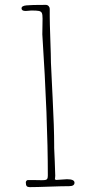

<svg xmlns="http://www.w3.org/2000/svg" viewBox="-20 -767 401 784"><path d="M181.6 -4.9Q128.4 -2.9 101.1 -2.9Q92.8 -2.9 89.1 -7.1Q85.4 -11.2 85.4 -22.5Q85.4 -25.4 87.9 -28.6Q90.3 -31.7 93.3 -31.7H121.6L150.4 -31.2Q161.6 -31.2 166.5 -32.5Q171.4 -33.7 173.3 -37.6Q175.3 -41.5 175.3 -50.8Q175.3 -279.8 152.8 -627L153.3 -658.7L153.8 -690.9Q153.8 -707.5 150.9 -713.9Q147.9 -720.2 139.2 -722.2Q130.4 -724.1 107.9 -724.1L96.7 -723.1L85 -722.2Q67.9 -722.2 67.9 -732.9Q67.9 -743.2 88.4 -745.1Q106.4 -747.1 167 -747.1Q173.8 -747.1 178.5 -742.2Q183.1 -737.3 183.1 -731V-700.2Q183.1 -675.8 185.5 -606Q188 -536.1 188 -511.2Q188 -505.9 193.4 -397.5L194.8 -369.6Q201.2 -244.6 201.2 -175.8V-163.1L203.6 -108.4Q205.6 -65.9 205.6 -49.8Q205.6 -45.9 205.1 -42.5L204.1 -35.2L208.5 -32.2Q215.8 -32.2 231 -33.7Q246.6 -35.2 253.4 -35.2Q284.2 -35.2 284.2 -21Q284.2 -6.8 262.2 -6.8Q234.9 -6.8 181.6 -4.9Z"/></svg>

Font: Amatica SC
Style: Regular
Weight: 400
Designer: Vernon Adams, Ben Nathan
Foundry: newtypography
Version: Version 2.001